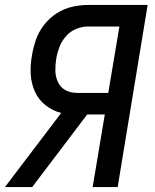

<svg xmlns="http://www.w3.org/2000/svg" viewBox="-30 -755 626 775"><path d="M-10 0H100L322 -293H393L344 0H445L566 -735H326Q294 -735 261 -727.5Q228 -720 198.5 -701Q169 -682 147.5 -654Q126 -626 115 -594.5Q104 -563 99 -531Q92 -493 94 -455.5Q96 -418 111 -385Q126 -352 154 -330Q182 -308 217 -299ZM280 -380Q255 -380 234.5 -391Q214 -402 204 -423.5Q194 -445 193.5 -469Q193 -493 197 -518Q201 -542 210 -565.5Q219 -589 236.5 -609Q254 -629 278 -638.5Q302 -648 326 -648H452L407 -380Z"/></svg>

Font: Iosevka Sparkle Medium Oblique
Style: Regular
Weight: 500
Italic angle: -9°
Designer: Belleve Invis
Foundry: Belleve Invis
Version: Version 4.5.0; ttfautohint (v1.8.3)